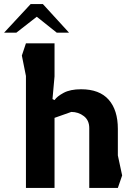

<svg xmlns="http://www.w3.org/2000/svg" viewBox="-71 -920 654 940"><path d="M56 0V-548L36 -648L56 -708H196V-546L186 -435L196 -430Q208 -448 240.5 -465.5Q273 -483 326 -483Q416 -483 461 -432Q506 -381 506 -289V-159L527 -61L506 0H366V-293Q366 -331 339.5 -351.5Q313 -372 278 -372L196 -343V0ZM-51 -760 79 -900H139L267 -760H207L109 -838L9 -760Z"/></svg>

Font: Rowdies Light
Style: Regular
Weight: 300
Designer: Jaikishan Patel
Version: Version 1.000; ttfautohint (v1.8.3)